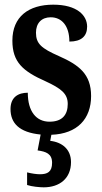

<svg xmlns="http://www.w3.org/2000/svg" viewBox="-20 -567 435 822"><path d="M167 235C235 235 284 197 284 127C284 73 247 42 195 36L200 10C311 6 370 -58 370 -156C370 -250 318 -289 232 -327C157 -360 134 -380 134 -427C134 -468 158 -493 197 -493C244 -493 277 -457 277 -389C328 -389 353 -412 353 -453C353 -501 310 -547 208 -547C103 -547 33 -496 33 -393C33 -301 78 -262 175 -219C242 -188 270 -166 270 -122C270 -76 247 -46 192 -46C135 -46 99 -90 99 -170C59 -170 25 -152 25 -100C25 -40 62 0 154 9L141 77C177 82 203 91 203 130C203 169 183 179 151 179C136 179 116 176 96 171V225C116 232 151 235 167 235Z"/></svg>

Font: Noto Serif Devanagari ExtraCondensed
Style: Bold
Weight: 700
Width: 2
Designer: Universal Thirst, Indian Type Foundry and the Monotype Design Team
Foundry: Monotype Imaging Inc.
Version: Version 2.004